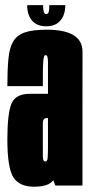

<svg xmlns="http://www.w3.org/2000/svg" viewBox="-20 -721 351 746"><path d="M195.1 0 166.4 -73.8V-378.4Q166.4 -452.8 166.4 -479.8Q166.4 -506.9 157.8 -506.9L161.5 -605.6Q300.8 -605.6 300.6 -519.9Q300.4 -434.2 300.4 -298.1V0ZM112.4 4.5Q55.1 4.5 31.9 -32.2Q8.6 -69 8.6 -178.5Q8.6 -278.2 24.2 -317.4Q39.8 -356.5 95.5 -356.5Q132.6 -356.5 170.9 -356.5V-262.2Q166.8 -262.2 161.6 -262.2Q146.4 -262.2 146.4 -242.2Q146.4 -222.1 146.4 -180Q146.4 -137.8 146.4 -115.6Q146.4 -93.5 155.6 -93.5Q163.5 -93.5 164.9 -105.7Q166.4 -117.9 166.4 -147.5L205.9 -135Q205.9 -68.6 193.1 -32.1Q180.2 4.5 112.4 4.5ZM8.6 -386.4Q8.6 -449.4 12.6 -491.8Q16.5 -534.1 30.9 -559.2Q45.2 -584.2 76.2 -594.9Q107.1 -605.6 161.5 -605.6L161.8 -559.1L157.8 -506.9Q153.5 -506.9 151.3 -501.2Q149.1 -495.5 148.1 -482.1Q147 -468.6 146.7 -445.1Q146.4 -421.6 146.4 -386.4ZM159.6 -618.8Q134.4 -618.8 117.9 -629.4Q101.4 -640 93.4 -658.6Q85.5 -677.2 85.5 -701H147.5Q147.5 -687.9 149 -680.2Q150.4 -672.6 153 -669.4Q155.6 -666.2 159.8 -666.2Q164.1 -666.2 166.8 -669.6Q169.5 -673 170.5 -680.7Q171.5 -688.4 171.5 -701H233.8Q233.8 -677.2 225.7 -658.6Q217.6 -640 201.2 -629.4Q184.8 -618.8 159.6 -618.8Z"/></svg>

Font: Anybody UltraCondensed Thin
Style: Regular
Weight: 100
Width: 1
Designer: Tyler Finck
Foundry: Etcetera Type Company
Version: Version 1.110